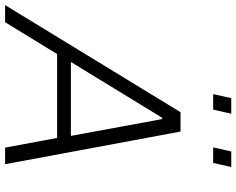

<svg xmlns="http://www.w3.org/2000/svg" viewBox="-128 -820 927 753"><g transform="rotate(90 335.5 -443.5)"><path d="M-21 0 399 -688H475L603 0H538L500 -204H171L46 0ZM202 -258H492L426 -616H421ZM537 -816 553 -887H614L598 -816ZM328 -816 344 -887H405L389 -816Z"/></g></svg>

Font: Saira Thin Light
Style: Italic
Weight: 300
Italic angle: -12°
Version: Version 1.101